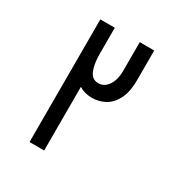

<svg xmlns="http://www.w3.org/2000/svg" viewBox="-168 -854 937 983"><g transform="rotate(30 300.0 -362.5)"><path d="M143.5 -725H229V-570.5Q229 -512 244.5 -474.2Q260 -436.5 297.5 -436.5Q320.5 -436.5 338.5 -451.5Q356.5 -466.5 366.5 -493.2Q376.5 -520 376.5 -554V-725H462V-550.5Q462 -478.5 438.8 -435Q415.5 -391.5 380.2 -373.5Q345 -355.5 306.5 -355.5Q263 -355.5 230 -376V0H143.5Z"/></g></svg>

Font: JuliaMono Medium
Style: Regular
Weight: 500
Monospace: yes
Designer: cormullion
Foundry: corm
Version: Version 0.054; ttfautohint (v1.8.4)